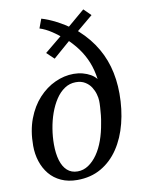

<svg xmlns="http://www.w3.org/2000/svg" viewBox="-94 -919 746 994"><g transform="rotate(-10 279.0 -422.0)"><path d="M231 11Q183.5 11 146.8 -5.8Q110 -22.5 85.5 -52.2Q61 -82 48.5 -120.8Q36 -159.5 36 -203Q36 -282 59.2 -343.5Q82.5 -405 121.5 -447.2Q160.5 -489.5 208.8 -511.5Q257 -533.5 306.5 -533.5Q331 -533.5 353.8 -527.5Q376.5 -521.5 395 -510.8Q413.5 -500 424.5 -485.5Q418 -534 401.8 -574.8Q385.5 -615.5 358.8 -652Q332 -688.5 293.5 -723L341.5 -730L224 -628L185.5 -664.5L303.5 -761.5L296.5 -716.5Q270.5 -742 237 -764.2Q203.5 -786.5 173.5 -795.5L191.5 -844Q225.5 -834.5 267.2 -813Q309 -791.5 345.5 -764L305.5 -761.5L414 -853.5L451 -817L339.5 -724L343 -768Q404.5 -719.5 444.5 -661.5Q484.5 -603.5 503.8 -536.2Q523 -469 523 -392Q523 -309 504.2 -236Q485.5 -163 448.5 -107.5Q411.5 -52 357 -20.5Q302.5 11 231 11ZM240.5 -32.5Q271 -32.5 297.2 -50Q323.5 -67.5 344.8 -98Q366 -128.5 380.5 -169.2Q395 -210 402.5 -256.5Q406.5 -276 408.8 -298Q411 -320 412.2 -340.2Q413.5 -360.5 413 -374Q412.5 -389.5 407 -409Q401.5 -428.5 389.8 -446.8Q378 -465 358.2 -477Q338.5 -489 310 -489Q277.5 -489 250.8 -471Q224 -453 204 -422.5Q184 -392 170.2 -353.5Q156.5 -315 149.8 -273.2Q143 -231.5 143 -191Q143 -143.5 153.5 -107.8Q164 -72 185.8 -52.2Q207.5 -32.5 240.5 -32.5Z"/></g></svg>

Font: Merriweather 48pt
Style: Italic
Weight: 400
Italic angle: -7.8°
Version: Version 2.101